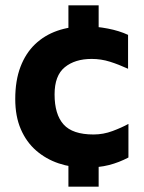

<svg xmlns="http://www.w3.org/2000/svg" viewBox="-20 -704 542 724"><path d="M238 -555V-684H352V-555ZM238 0V-123H352V0ZM303 -71.9Q249 -71.9 201.2 -88Q153.4 -104.1 116.4 -136.2Q79.5 -168.2 58.5 -216.8Q37.5 -265.3 37.5 -330.6Q37.5 -400.1 57.1 -451.7Q76.7 -503.2 112.2 -537.2Q147.8 -571.1 195.9 -587.9Q244.1 -604.7 301.6 -604.7Q343.1 -604.7 386.6 -596.3Q430 -587.9 462.9 -572.5V-444.7Q427.8 -460.8 394.6 -471.3Q361.3 -481.8 325.7 -481.8Q262.6 -481.8 224.2 -450.4Q185.8 -419.1 185.8 -348.1Q185.8 -272.6 219.7 -234.8Q253.5 -196.9 332.7 -196.9Q369.7 -196.9 404.4 -209.9Q439 -222.8 464.3 -236.8V-110.1Q429.3 -91.5 391.1 -81.7Q352.9 -71.9 303 -71.9Z"/></svg>

Font: Maven Pro
Style: Regular
Weight: 400
Designer: Joe Prince
Foundry: Joe Prince
Version: Version 2.103